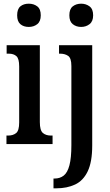

<svg xmlns="http://www.w3.org/2000/svg" viewBox="-20 -781 597 1041"><path d="M136 -635Q108 -635 90.5 -650Q73 -665 73 -698Q73 -732 90.5 -746.5Q108 -761 136 -761Q163 -761 182 -746.5Q201 -732 201 -698Q201 -665 182 -650Q163 -635 136 -635ZM15 0V-46H24Q51 -46 67.5 -59.5Q84 -73 84 -117V-421Q84 -463 69 -476.5Q54 -490 28 -490H16V-536H196V-119Q196 -74 212.5 -60Q229 -46 256 -46H265V0ZM420 -635Q393 -635 374.5 -650Q356 -665 356 -698Q356 -732 374.5 -746.5Q393 -761 420 -761Q446 -761 465.5 -746.5Q485 -732 485 -698Q485 -665 465.5 -650Q446 -635 420 -635ZM270 240V187H276Q305 187 325.5 171Q346 155 356.5 115Q367 75 367 6V-423Q367 -466 349.5 -478Q332 -490 306 -490H300V-536H480V8Q480 97 455.5 148Q431 199 387 219.5Q343 240 286 240Z"/></svg>

Font: Noto Serif Tamil ExtraCondensed SemiBold
Style: Regular
Weight: 600
Width: 2
Designer: Indian Type Foundry, Tom Grace, and the Monotype Design Team
Foundry: Monotype Imaging Inc.
Version: Version 2.004; ttfautohint (v1.8.4.7-5d5b)